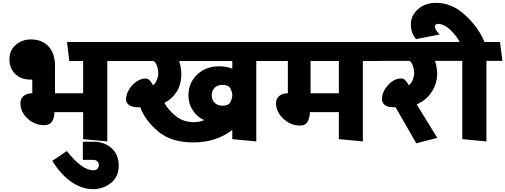

<svg xmlns="http://www.w3.org/2000/svg" viewBox="-20 -974 3537 1344"><path d="M562 0V-189H361Q361 -151 345 -124.5Q329 -98 289 -98Q222 -98 172.5 -144.5Q123 -191 123 -252Q123 -283 145 -302Q167 -321 206 -321V-417H192Q127 -417 86.5 -456Q46 -495 46 -560Q46 -621 90 -659.5Q134 -698 196 -698Q274 -698 319.5 -649.5Q365 -601 365 -514V-321H562V-547H465L449 -680H826L843 -547H731V16Z M633 218Q653 218 662.5 207Q672 196 672 181Q672 167 661.5 156Q651 145 633 145H560V18H637Q709 18 760 62.5Q811 107 811 185Q811 262 757.5 306Q704 350 631 350Q554 350 480 299.5Q406 249 346 152L448 83Q498 148 545.5 183Q593 218 633 218Z M1338 -119Q1357 -119 1375 -122.5Q1393 -126 1409 -133Q1359 -156 1329 -202.5Q1299 -249 1299 -306Q1299 -393 1359.5 -451.5Q1420 -510 1516 -510Q1542 -510 1569 -504.5Q1596 -499 1606 -493V-547H1234Q1241 -525 1245 -500.5Q1249 -476 1249 -457Q1249 -381 1215.5 -330Q1182 -279 1131 -254Q1155 -208 1208 -163.5Q1261 -119 1338 -119ZM1537 -380Q1503 -380 1482.5 -359.5Q1462 -339 1462 -307Q1462 -275 1482.5 -254.5Q1503 -234 1537 -234Q1580 -234 1593 -260Q1606 -286 1606 -307Q1606 -329 1593 -354.5Q1580 -380 1537 -380ZM1606 0V-64Q1555 -24 1485.5 -0.5Q1416 23 1332 23Q1178 23 1086.5 -54.5Q995 -132 962 -223H947Q908 -223 887 -236.5Q866 -250 862 -273Q862 -329 905.5 -376.5Q949 -424 1000 -424Q1016 -424 1029.5 -409.5Q1043 -395 1051 -377Q1067 -388 1077.5 -413.5Q1088 -439 1088 -461Q1088 -486 1080 -510Q1072 -534 1056 -547H837Q833 -581 829 -613.5Q825 -646 821 -680H1870L1886 -547H1774V16Z M2352 0V-189H2149Q2149 -155 2134.5 -125Q2120 -95 2080 -95Q2014 -95 1963 -143.5Q1912 -192 1912 -252Q1912 -282 1934 -301.5Q1956 -321 1995 -321V-547H1881Q1877 -581 1873 -613.5Q1869 -646 1865 -680H2615L2632 -547H2520V16ZM2352 -547H2154V-321H2352Z M3125 -548H3025Q3033 -526 3036.5 -501Q3040 -476 3040 -457Q3040 -391 3003 -332.5Q2966 -274 2897 -243L3041 -9L2894 29L2749 -223Q2745 -223 2736 -223.5Q2727 -224 2723 -224Q2696 -224 2677 -237Q2658 -250 2653 -274Q2653 -330 2695.5 -377.5Q2738 -425 2789 -425Q2805 -425 2819 -410Q2833 -395 2841 -377Q2860 -390 2869.5 -415.5Q2879 -441 2879 -462Q2879 -487 2871 -511Q2863 -535 2848 -548H2626L2610 -680H3108Z M3216 0V-548H3119L3103 -680H3197Q3181 -717 3135 -762Q3089 -807 3043 -807Q3035 -807 3029.5 -801Q3024 -795 3024 -788Q3024 -778 3033.5 -762Q3043 -746 3058 -733L2892 -700Q2875 -721 2865.5 -746.5Q2856 -772 2856 -804Q2856 -866 2906.5 -910Q2957 -954 3033 -954Q3143 -954 3235.5 -869Q3328 -784 3372 -680H3480L3497 -548H3385V16Z"/></svg>

Font: Palanquin Dark SemiBold
Style: Regular
Weight: 600
Designer: Pria Ravichandran
Version: Version 1.001